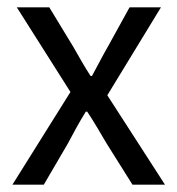

<svg xmlns="http://www.w3.org/2000/svg" viewBox="-20 -506 486 526"><path d="M14 0 173 -254 26 -486H115L180 -379Q191 -360 203 -339Q215 -318 228 -298H232Q243 -318 254 -339Q265 -360 276 -379L335 -486H421L274 -245L432 0H343L272 -113Q259 -135 246 -157Q233 -179 219 -200H215Q202 -179 190 -157.5Q178 -136 166 -113L100 0Z"/></svg>

Font: .
Style: 
Weight: 400
Designer: Paul D. Hunt, Dalton Maag
Foundry: Dalton Maag Ltd
Version: Version 1.200